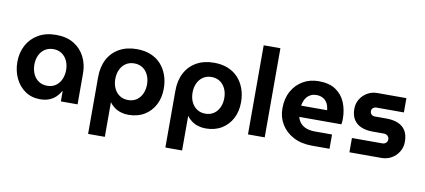

<svg xmlns="http://www.w3.org/2000/svg" viewBox="-81 -1030 3430 1549"><g transform="rotate(10 1634.0 -255.0)"><path d="M266 12Q196 12 144 -24Q92 -60 63.5 -120.5Q35 -181 35 -254Q35 -329 67.5 -390Q100 -451 161 -486.5Q222 -522 307 -522Q393 -522 452 -486Q511 -450 542 -389Q573 -328 573 -254V0H436V-85H434Q419 -58 396.5 -36Q374 -14 342 -1Q310 12 266 12ZM305 -105Q345 -105 374 -125Q403 -145 418.5 -179.5Q434 -214 434 -256Q434 -298 418.5 -331.5Q403 -365 374 -385Q345 -405 305 -405Q264 -405 234.5 -385Q205 -365 189.5 -331.5Q174 -298 174 -256Q174 -214 189.5 -179.5Q205 -145 234.5 -125Q264 -105 305 -105Z M967 -522Q1032 -522 1082 -501.5Q1132 -481 1166 -443.5Q1200 -406 1218 -355.5Q1236 -305 1236 -245Q1236 -170 1205.5 -112Q1175 -54 1120 -21Q1065 12 990 12Q958 12 928.5 3Q899 -6 875.5 -23Q852 -40 836 -63H835V220H698V-245Q698 -330 731 -392Q764 -454 824.5 -488Q885 -522 967 -522ZM967 -405Q927 -405 897.5 -385Q868 -365 852.5 -331Q837 -297 837 -255Q837 -213 852.5 -179Q868 -145 897.5 -125Q927 -105 967 -105Q1008 -105 1037 -125Q1066 -145 1081.5 -179Q1097 -213 1097 -255Q1097 -297 1081.5 -331Q1066 -365 1037 -385Q1008 -405 967 -405Z M1600 -522Q1665 -522 1715 -501.5Q1765 -481 1799 -443.5Q1833 -406 1851 -355.5Q1869 -305 1869 -245Q1869 -170 1838.5 -112Q1808 -54 1753 -21Q1698 12 1623 12Q1591 12 1561.5 3Q1532 -6 1508.5 -23Q1485 -40 1469 -63H1468V220H1331V-245Q1331 -330 1364 -392Q1397 -454 1457.5 -488Q1518 -522 1600 -522ZM1600 -405Q1560 -405 1530.5 -385Q1501 -365 1485.5 -331Q1470 -297 1470 -255Q1470 -213 1485.5 -179Q1501 -145 1530.5 -125Q1560 -105 1600 -105Q1641 -105 1670 -125Q1699 -145 1714.5 -179Q1730 -213 1730 -255Q1730 -297 1714.5 -331Q1699 -365 1670 -385Q1641 -405 1600 -405Z M1969 0V-730H2106V0Z M2493 0Q2406 0 2341.5 -33.5Q2277 -67 2241.5 -125Q2206 -183 2206 -255Q2206 -336 2239 -396Q2272 -456 2329 -489Q2386 -522 2458 -522Q2544 -522 2597.5 -486Q2651 -450 2676 -389.5Q2701 -329 2701 -255Q2701 -245 2700 -231.5Q2699 -218 2697 -211H2352Q2360 -180 2379.5 -159Q2399 -138 2428.5 -127.5Q2458 -117 2495 -117H2637V0ZM2351 -303H2564Q2562 -322 2557 -338.5Q2552 -355 2543 -368Q2534 -381 2522 -390Q2510 -399 2494 -404Q2478 -409 2459 -409Q2434 -409 2414.5 -400Q2395 -391 2382 -376Q2369 -361 2361.5 -342Q2354 -323 2351 -303Z M2800 0V-117H3049Q3061 -117 3070.5 -122Q3080 -127 3085.5 -136Q3091 -145 3091 -156Q3091 -168 3085.5 -177Q3080 -186 3070.5 -191.5Q3061 -197 3049 -197H2953Q2904 -197 2864.5 -212.5Q2825 -228 2801.5 -262.5Q2778 -297 2778 -353Q2778 -396 2799.5 -431.5Q2821 -467 2857.5 -488.5Q2894 -510 2938 -510H3177V-393H2951Q2936 -393 2924.5 -383Q2913 -373 2913 -357Q2913 -341 2924 -330.5Q2935 -320 2951 -320H3047Q3102 -320 3142 -303.5Q3182 -287 3204 -252Q3226 -217 3226 -160Q3226 -116 3204 -79.5Q3182 -43 3145 -21.5Q3108 0 3062 0Z"/></g></svg>

Font: MuseoModerno Thin SemiBold
Style: Regular
Weight: 600
Version: Version 1.003